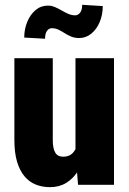

<svg xmlns="http://www.w3.org/2000/svg" viewBox="-20 -771 537 801"><path d="M294.9 -128.4V-528.3H455.6V0H305.7ZM309.6 -235.8 349.1 -236.8Q349.1 -183.6 338.4 -138.4Q327.6 -93.3 307.1 -60.1Q286.6 -26.9 257.1 -8.5Q227.5 9.8 189 9.8Q155.8 9.8 128.7 -1.2Q101.6 -12.2 81.8 -35.9Q62 -59.6 51 -96.9Q40 -134.3 40 -186.5V-528.3H200.2V-185.5Q200.2 -168 202.9 -155.3Q205.6 -142.6 210.7 -134Q215.8 -125.5 224.1 -121.3Q232.4 -117.2 243.7 -117.2Q269 -117.2 283.7 -132.8Q298.3 -148.4 304 -175.3Q309.6 -202.1 309.6 -235.8ZM322.8 -751 408.7 -745.6Q408.7 -710 396.2 -679.7Q383.8 -649.4 361.3 -630.9Q338.9 -612.3 310.1 -612.3Q292 -612.3 277.1 -618.4Q262.2 -624.5 249.5 -632.8Q236.8 -641.1 223.9 -647.2Q210.9 -653.3 195.8 -653.3Q184.6 -653.3 176.3 -642.6Q168 -631.8 168 -609.4L81.1 -614.3Q81.1 -648.9 93.5 -679.4Q106 -710 128.2 -728.8Q150.4 -747.6 179.7 -747.6Q194.8 -747.6 209.2 -741.5Q223.6 -735.4 237.3 -727.3Q251 -719.2 265.1 -713.1Q279.3 -707 293.5 -707Q305.2 -707 314 -717.8Q322.8 -728.5 322.8 -751Z"/></svg>

Font: Roboto Condensed Black
Style: Regular
Weight: 900
Designer: Christian Robertson
Foundry: Google
Version: Version 3.008; 2023